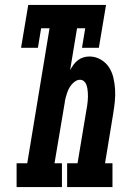

<svg xmlns="http://www.w3.org/2000/svg" viewBox="-20 -755 540 775"><path d="M47 0V-96H90L180 -641H146L133 -562H65L94 -735H408L379 -562H311L324 -641H291L263 -472Q269 -483 276.5 -493.5Q284 -504 294.5 -512Q305 -520 317 -523.5Q329 -527 341 -527Q365 -527 386 -515Q407 -503 419.5 -484Q432 -465 437.5 -442Q443 -419 444.5 -394.5Q446 -370 443.5 -345.5Q441 -321 437 -297L404 -96H434V0H251V-96H293L329 -312Q331 -321 332 -329.5Q333 -338 334 -347Q335 -356 335 -364.5Q335 -373 334.5 -382Q334 -391 332.5 -399Q331 -407 328 -414.5Q325 -422 318.5 -427.5Q312 -433 303 -433Q293 -433 284 -427Q275 -421 268.5 -413Q262 -405 257.5 -396Q253 -387 250 -377.5Q247 -368 244.5 -358.5Q242 -349 241 -339L200 -96H230V0Z"/></svg>

Font: Iosevka Slab
Style: Bold Italic
Weight: 700
Italic angle: -9°
Monospace: yes
Designer: Belleve Invis
Foundry: Belleve Invis
Version: Version 11.1.0; ttfautohint (v1.8.3)